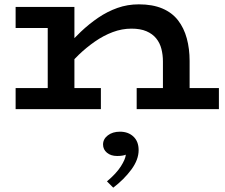

<svg xmlns="http://www.w3.org/2000/svg" viewBox="-20 -503 1036 885"><path d="M731 0V-220Q731 -250 724 -277.5Q717 -305 700 -326Q683 -347 655 -359Q627 -371 586 -371Q542 -371 499.5 -355Q457 -339 417.5 -311.5Q378 -284 343 -250.5Q308 -217 279 -182V-280Q314 -320 352.5 -356.5Q391 -393 433 -421.5Q475 -450 521.5 -466.5Q568 -483 620 -483Q683 -483 728 -464Q773 -445 800.5 -409.5Q828 -374 841 -326Q854 -278 854 -222V0ZM52 0V-97H445V0ZM200 0V-471H323V0ZM52 -374V-471H295V-374ZM610 0V-97H989V0ZM619 189Q619 233 585.5 278.5Q552 324 502 362L473 333Q516 297 537 264Q558 231 560 210Q553 213 542.5 214.5Q532 216 520 216Q491 216 473 201Q455 186 455 163Q455 138 477 121Q499 104 533 104Q571 104 595 126.5Q619 149 619 189Z"/></svg>

Font: BioRhyme SemiExpanded SemiBold
Style: Regular
Weight: 600
Width: 6
Designer: Aoife Mooney
Foundry: Aoife Mooney Type
Version: Version 1.600;gftools[0.9.33]